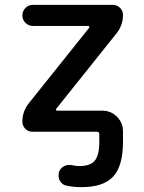

<svg xmlns="http://www.w3.org/2000/svg" viewBox="-20 -565 595 792"><path d="M115.2 -544.9H445.3Q462.9 -544.9 475.1 -532.7Q487.3 -520.5 487.3 -502.9Q487.3 -460.9 460.9 -427.7L211.9 -116.2Q210 -113.3 211.4 -110.8Q212.9 -108.4 215.8 -108.4H402.3Q437.5 -108.4 462.4 -83.5Q487.3 -58.6 487.3 -23.4V19.5Q487.3 120.1 446.8 163.6Q406.2 207 316.4 207Q286.1 207 255.9 201.2Q237.3 198.2 227.5 181.6Q221.7 170.9 221.7 159.2Q221.7 152.3 222.7 146.5Q227.5 129.9 243.2 121.1Q253.9 115.2 266.6 115.2Q271.5 115.2 277.3 116.2Q292 120.1 306.6 120.1Q352.5 120.1 371.1 97.7Q389.6 75.2 389.6 19.5V-11.7Q389.6 -21.5 379.9 -21.5H114.3Q96.7 -21.5 84.5 -33.7Q72.3 -45.9 72.3 -63.5Q72.3 -105.5 98.6 -138.7L347.7 -450.2Q349.6 -453.1 348.1 -455.6Q346.7 -458 343.8 -458H115.2Q97.7 -458 85 -470.7Q72.3 -483.4 72.3 -501.5Q72.3 -519.5 85 -532.2Q97.7 -544.9 115.2 -544.9Z"/></svg>

Font: Gen Jyuu GothicX Medium
Style: Regular
Weight: 500
Designer: Ryoko NISHIZUKA (kana &amp; ideographs); Paul D. Hunt (Latin, Greek &amp; Cyrillic); Wenlong ZHANG (bopomofo); Sandoll C
Version: Version 1.058.20140828